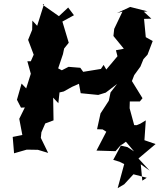

<svg xmlns="http://www.w3.org/2000/svg" viewBox="-20 -764 828 997"><path d="M642 0 606 -8 671 -55 681 -99 653 -202 654 -237H706L720 -254L665 -343L677 -374L709 -418L725 -457L746 -480L773 -551L737 -571L728 -666L766 -667L727 -703L746 -705L656 -728L587 -696L616 -704L573 -614L569 -577L623 -511L582 -503L590 -472L532 -403L518 -427L504 -406L412 -391L397 -412L336 -417L301 -399L282 -409L307 -483L313 -512L337 -542C326 -579 315 -616 304 -652L364 -685L334 -725L286 -680L202 -739L209 -744L173 -630L148 -657L147 -609L126 -557L155 -480L140 -446H122L140 -381L116 -305L92 -330L68 -246L89 -205L109 -206L80 -147L96 -63L46 -53L53 32L119 13L177 14L230 30L192 -48L195 -77L215 -123L258 -139L256 -257L283 -228L289 -284L311 -289L354 -313L390 -329L399 -280L490 -271L529 -283L588 -328L554 -284L545 -241L502 -175L484 -93L513 -92L532 -80L481 18L580 21L628 -35L676 22ZM719 174 711 89 757 122 699 59 788 -16 730 -36 737 -139 709 -122 690 -114 594 -117 623 -38C605 -3 587 32 568 66L601 76L625 88L591 213L625 193L673 141L742 159Z"/></svg>

Font: Asimov Aggro
Style: It
Weight: 500
Designer: Google
Version: Version 2.000980; 2014